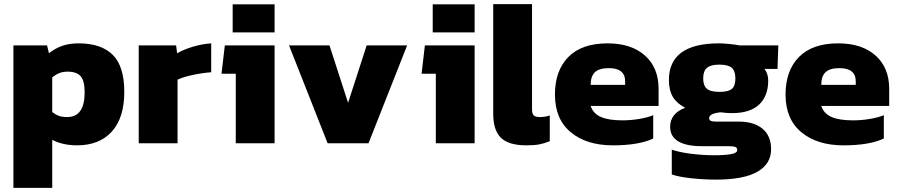

<svg xmlns="http://www.w3.org/2000/svg" viewBox="-20 -694 4352 930"><path d="M45 -474H208L217 -436Q247 -460 281.5 -472Q316 -484 361 -484Q470 -484 526 -428.5Q582 -373 582 -249Q582 -123 521.5 -56.5Q461 10 353 10Q319 10 287.5 3Q256 -4 233 -17V216H45ZM390 -246Q390 -303 370.5 -325Q351 -347 307 -347Q285 -347 267.5 -340Q250 -333 233 -319V-151Q250 -138 266 -132.5Q282 -127 305 -127Q390 -127 390 -246Z M652 -474H833L838 -436Q869 -454 913.5 -467.5Q958 -481 1003 -484V-344Q961 -341 914 -331Q867 -321 840 -308V0H652Z M1107 -673H1310V-537H1107ZM1122 -337H1053L1069 -474H1310V0H1122Z M1380 -474H1576L1666 -196L1756 -474H1952L1765 0H1567Z M2076 -673H2279V-537H2076ZM2091 -337H2022L2038 -474H2279V0H2091Z M2369 -143V-674H2557V-164Q2557 -143 2565.5 -135Q2574 -127 2594 -127Q2623 -127 2643 -135V-10Q2616 1 2591.5 5.5Q2567 10 2530 10Q2444 10 2406.5 -26.5Q2369 -63 2369 -143Z M2668 -236Q2668 -352 2733 -418Q2798 -484 2923 -484Q3038 -484 3104 -425Q3170 -366 3170 -264V-181H2841Q2853 -144 2890.5 -127.5Q2928 -111 2995 -111Q3035 -111 3076.5 -118Q3118 -125 3144 -136V-23Q3074 10 2949 10Q2821 10 2744.5 -53.5Q2668 -117 2668 -236ZM3008 -283V-300Q3008 -364 2929 -364Q2882 -364 2861.5 -344Q2841 -324 2841 -283Z M3234 151V31Q3272 44 3329 51Q3386 58 3437 58Q3493 58 3522 52.5Q3551 47 3551 33Q3551 21 3541 17.5Q3531 14 3503 14H3378Q3304 14 3265 -9.5Q3226 -33 3226 -80Q3226 -112 3244.5 -135.5Q3263 -159 3299 -172Q3258 -193 3239 -225Q3220 -257 3220 -306Q3220 -484 3463 -484Q3486 -484 3517 -480.5Q3548 -477 3564 -474H3750L3746 -360H3683Q3701 -337 3701 -304Q3701 -229 3657 -187.5Q3613 -146 3525 -146Q3503 -146 3469 -150Q3415 -144 3415 -122Q3415 -112 3423 -108.5Q3431 -105 3449 -105H3558Q3632 -105 3673.5 -70.5Q3715 -36 3715 29Q3715 100 3648.5 138Q3582 176 3448 176Q3390 176 3329 169.5Q3268 163 3234 151ZM3464 -381Q3423 -381 3404.5 -365.5Q3386 -350 3386 -314Q3386 -280 3403.5 -264.5Q3421 -249 3464 -249Q3508 -249 3525 -263.5Q3542 -278 3542 -314Q3542 -350 3524.5 -365.5Q3507 -381 3464 -381Z M3785 -236Q3785 -352 3850 -418Q3915 -484 4040 -484Q4155 -484 4221 -425Q4287 -366 4287 -264V-181H3958Q3970 -144 4007.5 -127.5Q4045 -111 4112 -111Q4152 -111 4193.5 -118Q4235 -125 4261 -136V-23Q4191 10 4066 10Q3938 10 3861.5 -53.5Q3785 -117 3785 -236ZM4125 -283V-300Q4125 -364 4046 -364Q3999 -364 3978.5 -344Q3958 -324 3958 -283Z"/></svg>

Font: Kanit Bold
Style: Regular
Weight: 700
Designer: Katatrad Team
Foundry: CadsonDemak
Version: Version 1.000